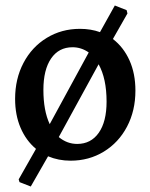

<svg xmlns="http://www.w3.org/2000/svg" viewBox="-20 -573 546 699"><path d="M473 -243Q473 -170 442.5 -112Q412 -54 358 -21Q304 12 237 12Q193 12 155 -4L92 106L51 90L48 80L111 -31Q75 -61 55 -107.5Q35 -154 35 -213Q35 -286 65.5 -344Q96 -402 150 -435Q204 -468 271 -468Q311 -468 344 -456L398 -553L441 -536L444 -524L391 -431Q430 -401 451.5 -353Q473 -305 473 -243ZM138 -246Q138 -170 161 -121L303 -382Q276 -401 244 -401Q194 -401 166 -360Q138 -319 138 -246ZM368 -203Q368 -287 339 -339L194 -74Q224 -49 261 -49Q311 -49 339.5 -89.5Q368 -130 368 -203Z"/></svg>

Font: Alegreya Medium
Style: Regular
Weight: 500
Designer: Juan Pablo del Peral
Foundry: Huerta Tipografica
Version: Version 2.007; ttfautohint (v1.6)